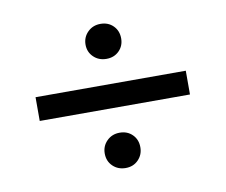

<svg xmlns="http://www.w3.org/2000/svg" viewBox="-58 -579 692 589"><g transform="rotate(-10 288.0 -284.5)"><path d="M233 -454Q233 -477 249 -493Q265 -509 289 -509Q313 -509 328.5 -493.5Q344 -478 344 -454Q344 -431 328.5 -415.5Q313 -400 289 -400Q265 -400 249 -415.5Q233 -431 233 -454ZM233 -115Q233 -138 249 -154Q265 -170 289 -170Q313 -170 328.5 -154.5Q344 -139 344 -115Q344 -92 328.5 -76Q313 -60 289 -60Q265 -60 249 -75.5Q233 -91 233 -115ZM54 -322H522V-248H54Z"/></g></svg>

Font: Lexend HM
Style: Regular
Weight: 400
Designer: Bonnie Shaver-Troup, Thomas Jockin, Octavio Pardo
Foundry: Lexend
Version: Version 1.091